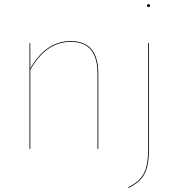

<svg xmlns="http://www.w3.org/2000/svg" viewBox="-20 -728 873 939"><path d="M706.4 -707.8C701.6 -707.8 699 -704.1 699 -700.4C699 -696.7 701.6 -693.1 706.4 -693.1C711.3 -693.1 713.8 -696.7 713.8 -700.4C713.8 -704.1 711.3 -707.8 706.4 -707.8ZM326.4 -527.2C239.5 -527.2 176 -476.5 128.3 -393.2L128 -517.2H124.3V0H128.3V-386.7C176.3 -471.6 239.7 -523.4 326.3 -523.4C418.9 -523.4 456.8 -465.5 456.8 -367.8V0H460.8V-368.1C460.8 -467.3 421.3 -527.2 326.4 -527.2ZM704.5 -1.6C704.5 116.4 675.6 151.9 607.5 187.9L609.1 191.4C678.9 154.1 708.5 118.4 708.5 -1.5V-517.2H704.5Z"/></svg>

Font: Fira Sans Four
Style: Regular
Weight: 100
Designer: Carrois Corporate & Edenspiekermann AG
Foundry: Carrois Corporate GbR & Edenspiekermann AG
Version: Version 4.203;PS 004.203;hotconv 1.0.88;makeotf.lib2.5.64775